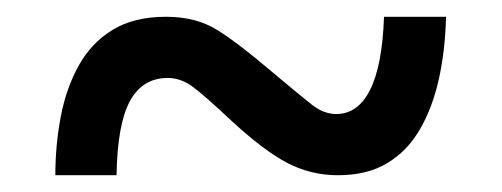

<svg xmlns="http://www.w3.org/2000/svg" viewBox="-20 -471 599 229"><path d="M46 -262Q46 -298 52.5 -332Q59 -366 74 -393Q89 -420 114.5 -435.5Q140 -451 178 -451Q214 -451 239.5 -435Q265 -419 306 -384Q337 -358 351.5 -346.5Q366 -335 381 -335Q407 -335 421.5 -364Q436 -393 438 -451H512Q511 -411 503.5 -377Q496 -343 481 -317Q466 -291 442 -276.5Q418 -262 383 -262Q351 -262 323 -276.5Q295 -291 256 -327Q222 -359 208.5 -368.5Q195 -378 180 -378Q150 -378 135 -350.5Q120 -323 119 -262Z"/></svg>

Font: Noto Naskh Arabic UI
Style: Regular
Weight: 400
Designer: Monotype Design Team, David Williams, Mohamad Dakak and Nizar Qandah
Foundry: Monotype Imaging Inc.
Version: Version 2.014